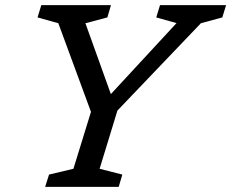

<svg xmlns="http://www.w3.org/2000/svg" viewBox="-20 -724 896 744"><path d="M664 -634.5 585.5 -656.5 600 -704H856L841.5 -656.5L758.5 -634L435 -295.5L366 -70L454 -47.5L440 0H155L170 -47.5L264.5 -70L332.5 -290.5L206 -634L125.5 -656.5L140 -704H410L396 -656.5L311 -634L418 -336H388Z"/></svg>

Font: Newsreader 7pt
Style: Italic
Weight: 400
Italic angle: -17°
Designer: Hugues Gentile
Foundry: Production Type
Version: Version 1.003